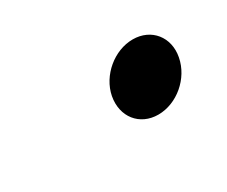

<svg xmlns="http://www.w3.org/2000/svg" viewBox="-39 -391 328 278"><g transform="rotate(-30 125.0 -252.5)"><path d="M123 -253C117 -221 137 -196 168 -196C199 -196 229 -221 235 -253C241 -284 221 -309 190 -309C159 -309 129 -284 123 -253Z"/></g></svg>

Font: Libertinus Sans
Style: Italic
Weight: 400
Italic angle: -12°
Designer: Philipp H. Poll, Khaled Hosny
Foundry: Caleb Maclennan
Version: Version 7.050;RELEASE